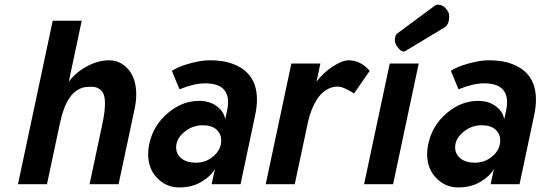

<svg xmlns="http://www.w3.org/2000/svg" viewBox="-20 -800 2348 834"><path d="M184.1 0H58.1L209 -710H335L278.8 -445.3Q309.1 -485.4 357.4 -511.7Q405.8 -538.1 454.3 -538.1Q502.9 -538.1 537.4 -498.5Q571.8 -459 571.8 -389.6Q571.8 -360.4 564.5 -326.2L495.1 0H369.1L424.8 -262.2Q436 -314 436 -352.5Q436 -391.1 419.4 -407.2Q402.8 -423.3 378.4 -423.3Q354 -423.3 339.8 -419.4Q325.7 -415.5 310.5 -404.8Q295.4 -394 283.2 -376.5Q255.9 -338.4 239.7 -261.7Z M786.6 -231.4Q745.1 -200.2 745.1 -159.7Q745.1 -131.3 767.8 -112.3Q790.5 -93.3 831.1 -93.3Q871.6 -93.3 901.9 -117.2Q940.9 -147 940.9 -189.9Q940.9 -218.3 920.4 -237.1Q899.9 -255.9 859.9 -255.9Q819.8 -255.9 786.6 -231.4ZM871.1 -438Q823.7 -438 759.8 -412.1L726.6 -492.2Q752 -509.8 802.5 -523.9Q853 -538.1 889.6 -538.1Q926.3 -538.1 955.6 -532.5Q984.9 -526.9 1011.2 -513.9Q1037.6 -501 1056.2 -481.4Q1096.2 -439.5 1096.2 -366.2Q1096.2 -336.4 1087.9 -297.4L1024.9 0H899.4L913.6 -66.4Q896.5 -35.2 855.5 -10.5Q814.5 14.2 758.5 14.2Q702.6 14.2 663.1 -26.4Q623.5 -66.9 623.5 -130.9Q623.5 -153.3 628.4 -174.8Q645.5 -254.9 708.3 -308.3Q771 -361.8 844.2 -361.8Q892.6 -361.8 923.6 -337.2Q954.6 -312.5 958 -281.2L966.8 -321.3Q970.7 -338.4 970.7 -356Q970.7 -438 871.1 -438Z M1518.1 -394Q1472.2 -423.8 1446.5 -423.8Q1420.9 -423.8 1397.9 -409.7Q1375 -395.5 1359.4 -372.1Q1330.1 -327.6 1317.9 -270L1260.3 0H1134.3L1245.6 -523.9H1371.6L1355 -445.3Q1384.3 -484.4 1425.5 -511.2Q1466.8 -538.1 1493.7 -538.1Q1546.9 -538.1 1585.9 -492.2Z M1672.9 -523.9H1798.8L1687.5 0H1561.5ZM1734.4 -576.2Q1718.8 -576.2 1702.6 -601.6Q1689.5 -622.1 1699.7 -647.9Q1701.2 -651.9 1705.1 -654.3L1868.2 -774.9Q1874.5 -779.8 1880.9 -779.8Q1907.7 -779.8 1924.8 -752Q1931.2 -742.2 1931.2 -729.5Q1931.2 -695.8 1913.6 -682.6L1741.2 -578.6Q1737.3 -576.2 1734.4 -576.2Z M1998.5 -231.4Q1957 -200.2 1957 -159.7Q1957 -131.3 1979.7 -112.3Q2002.4 -93.3 2043 -93.3Q2083.5 -93.3 2113.8 -117.2Q2152.8 -147 2152.8 -189.9Q2152.8 -218.3 2132.3 -237.1Q2111.8 -255.9 2071.8 -255.9Q2031.7 -255.9 1998.5 -231.4ZM2083 -438Q2035.6 -438 1971.7 -412.1L1938.5 -492.2Q1963.9 -509.8 2014.4 -523.9Q2064.9 -538.1 2101.6 -538.1Q2138.2 -538.1 2167.5 -532.5Q2196.8 -526.9 2223.1 -513.9Q2249.5 -501 2268.1 -481.4Q2308.1 -439.5 2308.1 -366.2Q2308.1 -336.4 2299.8 -297.4L2236.8 0H2111.3L2125.5 -66.4Q2108.4 -35.2 2067.4 -10.5Q2026.4 14.2 1970.5 14.2Q1914.6 14.2 1875 -26.4Q1835.4 -66.9 1835.4 -130.9Q1835.4 -153.3 1840.3 -174.8Q1857.4 -254.9 1920.2 -308.3Q1982.9 -361.8 2056.2 -361.8Q2104.5 -361.8 2135.5 -337.2Q2166.5 -312.5 2169.9 -281.2L2178.7 -321.3Q2182.6 -338.4 2182.6 -356Q2182.6 -438 2083 -438Z"/></svg>

Font: Tuffy
Style: BoldItalic
Weight: 700
Italic angle: -12°
Designer: Thatcher Ulrich, Karoly Barta, Michael Everson
Version: Version 001.271